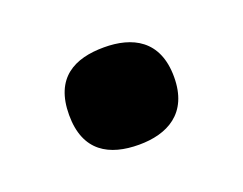

<svg xmlns="http://www.w3.org/2000/svg" viewBox="-46 -245 418 330"><g transform="rotate(-20 163.0 -80.0)"><path d="M163 9C214 9 259 -13 259 -80C259 -148 214 -169 163 -169C109 -169 67 -148 67 -80C67 -13 109 9 163 9Z"/></g></svg>

Font: Noto Serif Lao Black
Style: Regular
Weight: 900
Designer: Monotype Design Team
Foundry: Monotype Imaging Inc.
Version: Version 2.003